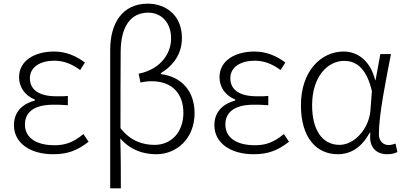

<svg xmlns="http://www.w3.org/2000/svg" viewBox="-20 -828 2207 1047"><path d="M270 13C347 13 400 -6 463 -55L435 -97C380 -52 337 -36 277 -36C177 -36 116 -77 116 -149C116 -217 167 -257 271 -257C296 -257 319 -257 350 -254V-305C323 -302 307 -303 287 -303C184 -303 143 -345 143 -401C143 -465 203 -497 276 -497C328 -497 372 -479 417 -446L443 -487C395 -523 340 -547 275 -547C171 -547 84 -499 84 -407C84 -354 114 -308 170 -285V-280C111 -264 56 -225 56 -145C56 -50 142 13 270 13Z M581 199H639C639 103 639 20 636 -73C692 -9 761 13 833 13C943 13 1041 -72 1041 -211C1041 -328 974 -409 857 -424V-429C929 -473 972 -537 972 -621C972 -746 883 -808 786 -808C647 -808 581 -701 581 -557ZM824 -38C760 -38 694 -57 637 -129C637 -270 637 -403 638 -543C638 -688 696 -759 788 -759C855 -759 913 -711 913 -618C913 -543 863 -452 736 -426L746 -378C767 -383 788 -385 807 -385C924 -385 980 -312 980 -213C980 -105 912 -38 824 -38Z M1363 13C1440 13 1493 -6 1556 -55L1528 -97C1473 -52 1430 -36 1370 -36C1270 -36 1209 -77 1209 -149C1209 -217 1260 -257 1364 -257C1389 -257 1412 -257 1443 -254V-305C1416 -302 1400 -303 1380 -303C1277 -303 1236 -345 1236 -401C1236 -465 1296 -497 1369 -497C1421 -497 1465 -479 1510 -446L1536 -487C1488 -523 1433 -547 1368 -547C1264 -547 1177 -499 1177 -407C1177 -354 1207 -308 1263 -285V-280C1204 -264 1149 -225 1149 -145C1149 -50 1235 13 1363 13Z M1822 13C1895 13 1953 -26 1996 -104H2000C1989 -27 2031 13 2090 13C2117 13 2134 8 2147 1L2137 -45C2126 -41 2112 -37 2099 -37C2070 -37 2046 -59 2046 -95C2046 -202 2083 -384 2112 -533H2054L2028 -391H2026C1997 -505 1923 -547 1854 -547C1731 -547 1621 -441 1621 -254C1621 -78 1705 13 1822 13ZM1832 -38C1736 -38 1682 -121 1682 -254C1682 -410 1766 -496 1857 -496C1908 -496 1976 -472 2008 -331L2000 -226C1992 -124 1911 -38 1832 -38Z"/></svg>

Font: Spoqa Han Sans Neo Light
Style: Regular
Weight: 300
Designer: [Spoqa Han Sans Neo] Dong-huui Kim  Younghwa Kang  Yujin Lee  [Noto Sans] Ryoko NISHIZUKA  (kana & ideographs); Paul D. 
Foundry: Spoqa (http://www.spoqa-han-sans.com)
Version: Version 1.000